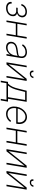

<svg xmlns="http://www.w3.org/2000/svg" viewBox="2112 -2879 922 5186"><g transform="rotate(90 2573.0 -286.0)"><path d="M32.3 -139.2H77.4Q74.6 -114 81.5 -93.6Q88.4 -73.2 104.4 -58.8Q120.4 -44.4 144.9 -36.6Q169.4 -28.8 201.3 -28.8Q230.1 -28.8 258.5 -35.9Q286.9 -43 310.7 -57.7Q334.5 -72.4 351 -95.2Q367.5 -117.9 372.5 -148.8Q380.7 -199.6 353.3 -230.5Q326 -261.4 282 -262.8H185.4L192.1 -302.9H286.6Q334.9 -308.9 365.2 -333.5Q395.6 -358 402.7 -400.6Q406.6 -426.1 401.8 -446.2Q397 -466.3 381.7 -482.2Q352.3 -512.8 293.7 -512.8Q267.4 -512.8 241.3 -505.7Q215.2 -498.6 193.2 -484.7Q171.2 -470.9 155.2 -450.1Q139.2 -429.3 132.8 -402H88.4Q95.5 -435.4 114.5 -463.1Q133.5 -490.8 161.2 -510.7Q188.9 -530.5 223.5 -541.5Q258.2 -552.6 296.5 -552.6Q376.1 -552.6 416.5 -509.6Q457.4 -465.9 446.4 -401.6Q442.5 -379.6 433.2 -361.2Q424 -342.7 410.3 -328.1Q396.7 -313.6 379.6 -303.3Q362.6 -293 342.7 -286.9L341.6 -281.6Q381.7 -275.2 403.1 -237.9Q424.4 -200.6 415.8 -148.8Q410.2 -113.6 391.5 -84.3Q372.9 -55 344.3 -33.7Q315.7 -12.4 278.4 -0.5Q241.1 11.4 197.8 11.4Q115.1 11.4 69.2 -30.2Q23.4 -71.7 32.3 -139.2Z M622.5 -545.5H665.5L623.6 -293H938.6L980.5 -545.5H1023.4L933.2 0H889.9L931.8 -251.8H616.8L575.3 0H532Z M1111.2 -150.2Q1116.1 -179 1128.4 -201Q1140.6 -223 1158.2 -239.2Q1175.8 -255.3 1197.6 -266.7Q1219.5 -278.1 1243.8 -285.5Q1268.1 -293 1293.9 -297.6Q1319.6 -302.2 1344.8 -305Q1377.1 -308.9 1403.4 -313Q1429.7 -317.1 1451 -321.4Q1494.3 -329.9 1498.9 -361.2L1502.5 -383.9Q1507.8 -413.7 1502.7 -437.7Q1497.5 -461.6 1482.6 -478.5Q1467.7 -495.4 1443.4 -504.6Q1419 -513.8 1386 -513.8Q1360.4 -513.8 1335.2 -508Q1310 -502.1 1287.1 -490.6Q1264.2 -479 1245 -461.8Q1225.9 -444.6 1212.7 -421.9L1175.1 -437.1Q1208.1 -496.1 1266.7 -524.9Q1325.3 -553.6 1388.5 -553.6Q1413 -553.6 1434.7 -549.4Q1456.3 -545.1 1476.6 -535.5Q1496.1 -526.3 1511.2 -512.3Q1526.3 -498.2 1535.3 -479Q1544.4 -459.9 1547.2 -435.4Q1550.1 -410.9 1545.1 -381L1481.9 0H1438.6L1455.3 -98.4H1452.1Q1424.4 -53.3 1373.2 -20.6Q1322.8 11.7 1257.8 11.7Q1222.7 11.7 1193 1.1Q1163.4 -9.6 1143.1 -30.2Q1122.9 -50.8 1114 -81Q1105.1 -111.2 1111.2 -150.2ZM1177.2 -60.7Q1208.5 -28.4 1266 -28.4Q1306.5 -28.4 1342 -43.9Q1377.5 -59.3 1405 -85.8Q1432.5 -112.2 1450.8 -147.2Q1469.1 -182.2 1475.1 -221.2L1489 -301.5Q1478.3 -293.7 1459.3 -288Q1440.3 -282.3 1419.2 -278.2Q1398.1 -274.1 1377.7 -271.3Q1357.2 -268.5 1343.4 -266.7Q1298.3 -261.4 1264.6 -251.8Q1230.8 -242.2 1207.6 -227.8Q1184.3 -213.4 1171.3 -193.9Q1158.4 -174.4 1154.1 -148.8Q1145.2 -93.4 1177.2 -60.7Z M1754.3 -545.5H1797.6L1716.6 -56.5L2108.7 -545.5H2165.5L2074.6 0H2031.2L2112.2 -489L1720.9 0H1663.4ZM1887.4 -727.3H1928.6Q1924 -699.2 1935.9 -682.2Q1947.8 -665.1 1978.7 -665.1Q2009.9 -665.1 2027.7 -682.2Q2045.5 -699.2 2050.1 -727.3H2091.3Q2087.4 -704.5 2076.9 -686.3Q2066.4 -668 2051 -655.5Q2035.5 -643.1 2015.6 -636.4Q1995.7 -629.6 1972.7 -629.6Q1948.9 -629.6 1931.3 -636.7Q1913.7 -643.8 1902.7 -656.6Q1891.7 -669.4 1887.8 -687.5Q1883.9 -705.6 1887.4 -727.3Z M2191.4 -41.2H2238.6Q2266.3 -68.9 2286.9 -99.6Q2307.5 -130.3 2323 -163.5Q2338.4 -196.7 2349.8 -232.2Q2361.2 -267.8 2370.4 -305L2431.1 -545.5H2730.1L2647.4 -41.2H2725.5L2692.8 154.5H2649.9L2674.7 0H2226.9L2201.7 154.5H2158.7ZM2290.8 -41.2H2604.4L2680.4 -504.3H2464.1L2413 -305Q2403.8 -269.2 2392.8 -234.2Q2381.7 -199.2 2367.2 -166Q2352.6 -132.8 2334 -101.4Q2315.3 -70 2290.8 -41.2Z M2862.2 -270.2Q2875.7 -351.9 2916.2 -415.8Q2935 -445.3 2959 -470.5Q2983 -495.7 3011.4 -514.2Q3039.8 -532.7 3072.6 -543.1Q3105.5 -553.6 3141.7 -553.6Q3203.1 -553.6 3249.3 -521.7Q3272.4 -505.7 3289.6 -482.8Q3306.8 -459.9 3316.9 -430.6Q3327.1 -401.3 3329.4 -365.9Q3331.7 -330.6 3324.9 -290.1L3320 -263.1H2903.4Q2887.1 -158.7 2927.9 -93.8Q2969.1 -28.8 3063.6 -28.8Q3096.6 -28.8 3124.6 -37.8Q3152.7 -46.9 3174.9 -60.7Q3197.1 -74.6 3213.4 -91.1Q3229.8 -107.6 3239.7 -122.5L3275.6 -106.5Q3267.4 -93.4 3255.7 -79.7Q3244 -66.1 3228.7 -51.8Q3197.8 -24.1 3155.2 -6.4Q3112.6 11.4 3058.2 11.4Q2985.1 11.4 2935.7 -25.2Q2911.2 -43.3 2894.2 -68.7Q2877.1 -94.1 2867.7 -125.4Q2858.3 -156.6 2856.9 -193.2Q2855.5 -229.8 2862.2 -270.2ZM2911.2 -302.6H3283Q3293.3 -361.9 3277.3 -409.4Q3269.5 -433.2 3256.4 -452.4Q3243.3 -471.6 3225.5 -485.1Q3207.7 -498.6 3185.5 -505.9Q3163.4 -513.1 3137.4 -513.1Q3109 -513.1 3082.9 -504.6Q3056.8 -496.1 3033.7 -481.4Q3010.7 -466.6 2990.8 -446.4Q2970.9 -426.1 2955.3 -402.7Q2939.6 -379.3 2928.4 -353.7Q2917.3 -328.1 2911.2 -302.6Z M3516.7 -545.5H3559.7L3517.8 -293H3832.7L3874.6 -545.5H3917.6L3827.4 0H3784.1L3826 -251.8H3511L3469.5 0H3426.1Z M4099.8 -545.5H4143.1L4062.1 -56.5L4454.2 -545.5H4511L4420.1 0H4376.8L4457.7 -489L4066.4 0H4008.9Z M4690.7 -545.5H4734L4653.1 -56.5L5045.1 -545.5H5101.9L5011 0H4967.7L5048.7 -489L4657.3 0H4599.8ZM4823.9 -727.3H4865.1Q4860.4 -699.2 4872.3 -682.2Q4884.2 -665.1 4915.1 -665.1Q4946.4 -665.1 4964.1 -682.2Q4981.9 -699.2 4986.5 -727.3H5027.7Q5023.8 -704.5 5013.3 -686.3Q5002.8 -668 4987.4 -655.5Q4971.9 -643.1 4952.1 -636.4Q4932.2 -629.6 4909.1 -629.6Q4885.3 -629.6 4867.7 -636.7Q4850.1 -643.8 4839.1 -656.6Q4828.1 -669.4 4824.2 -687.5Q4820.3 -705.6 4823.9 -727.3Z"/></g></svg>

Font: Inter P Extra Light
Style: Italic
Weight: 200
Italic angle: 9.39999°
Designer: Rasmus Andersson
Foundry: rsms
Version: Version 3.018;git-588b23468